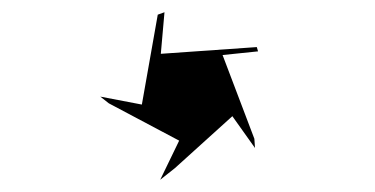

<svg xmlns="http://www.w3.org/2000/svg" viewBox="-20 -673 613 314"><path d="M249 -653 243 -585 400 -596 402 -589 344 -583 396 -446 397 -431 360 -483 266 -398 242 -379 273 -443 158 -504 144 -515 212 -502 238 -649Z"/></svg>

Font: Noto Sans Gunjala Gondi SemiBold
Style: Regular
Weight: 600
Version: Version 1.004